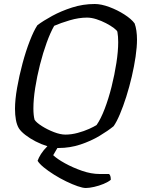

<svg xmlns="http://www.w3.org/2000/svg" viewBox="-20 -740 714 960"><path d="M273 0Q270 0 267 0L246 36Q266 55 305 76.5Q344 98 390 114Q436 130 478 130H525Q534 136 534 159Q521 170 498 179.5Q475 189 450.5 194.5Q426 200 409 200Q394 200 368 191Q342 182 311 167Q280 152 250.5 133.5Q221 115 199 97Q177 79 168 64Q173 49 185 30Q197 11 217 -9Q187 -18 158 -33Q129 -48 106.5 -65.5Q84 -83 74 -99Q64 -116 59.5 -141Q55 -166 55 -196Q55 -241 65.5 -301Q76 -361 92.5 -422.5Q109 -484 129 -535.5Q149 -587 167 -614Q196 -636 241 -660.5Q286 -685 340.5 -702.5Q395 -720 454 -720Q486 -720 526.5 -705Q567 -690 602 -667.5Q637 -645 653 -623Q659 -607 662 -586Q665 -565 665 -542Q665 -505 658 -457Q651 -409 639 -357.5Q627 -306 611.5 -257Q596 -208 579.5 -169Q563 -130 548 -109Q520 -86 477.5 -60.5Q435 -35 382.5 -17.5Q330 0 273 0ZM307 -67Q337 -67 368.5 -75.5Q400 -84 425.5 -95.5Q451 -107 463 -115Q484 -145 503.5 -196Q523 -247 538 -307Q553 -367 562 -425.5Q571 -484 571 -529Q571 -543 570 -556.5Q569 -570 567 -581Q565 -588 549 -600Q533 -612 510 -624Q487 -636 462 -644Q437 -652 415 -652Q374 -652 328.5 -638.5Q283 -625 251 -611Q232 -578 213.5 -527Q195 -476 180 -417Q165 -358 156 -300.5Q147 -243 147 -198Q147 -180 148.5 -166Q150 -152 153 -141Q162 -127 189.5 -109.5Q217 -92 249.5 -79.5Q282 -67 307 -67Z"/></svg>

Font: Texturina
Style: Italic
Weight: 400
Italic angle: -11°
Designer: Guillermo Torres Carreño
Foundry: Omnibus-Type
Version: Version 1.002; ttfautohint (v1.8.3)